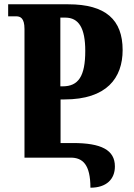

<svg xmlns="http://www.w3.org/2000/svg" viewBox="-20 -734 623 894"><path d="M401 140C476 140 515 100 515 41C515 -36 451 -68 320 -68H262V-271H280C477 -271 551 -371 551 -501C551 -642 472 -714 298 -714H18V-658H55C74 -658 94 -651 94 -599V0H309C365 0 401 32 401 140ZM261 -332V-652H284C347 -652 377 -603 377 -497C377 -379 345 -332 272 -332Z"/></svg>

Font: Noto Serif Georgian ExtraCondensed Black
Style: Regular
Weight: 900
Width: 2
Designer: Monotype Design Team, Akaki Razmadze
Foundry: Google LLC
Version: Version 2.003